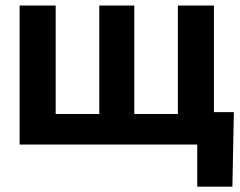

<svg xmlns="http://www.w3.org/2000/svg" viewBox="-20 -536 889 712"><path d="M52.7 -515.6H186.5V-113.3H348.1V-515.6H478V-113.3H639.6V-515.6H773.4V0H52.7ZM711.4 156.2V0H670.4V-120.1H847.2L841.8 156.2Z"/></svg>

Font: Inter Cardless Display
Style: Bold
Weight: 700
Designer: Rasmus Andersson
Foundry: rsms
Version: Version 4.001;git-9221beed3